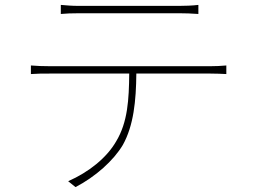

<svg xmlns="http://www.w3.org/2000/svg" viewBox="-20 -733 1040 783"><path d="M228 -713V-676C249 -678 272 -679 304 -679C355 -679 658 -679 710 -679C733 -679 764 -678 789 -676V-713C765 -710 733 -709 710 -709C658 -709 355 -709 302 -709C271 -709 253 -711 228 -713ZM106 -466V-431C133 -433 153 -433 184 -433H507C506 -328 501 -235 454 -157C415 -89 342 -31 258 6L288 30C369 -12 443 -78 481 -142C525 -221 535 -322 536 -433H838C859 -433 884 -432 903 -431V-466C881 -464 859 -463 838 -463C791 -463 237 -463 184 -463C153 -463 131 -464 106 -466Z"/></svg>

Font: Harano Aji Gothic K1 ExtraLight
Style: Regular
Weight: 250
Foundry: Masamichi Hosoda
Version: HaranoAjiGothicK1-ExtraLight version 20230610;ttx 4.39.4